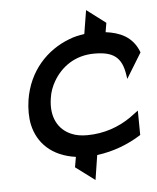

<svg xmlns="http://www.w3.org/2000/svg" viewBox="-49 -599 609 745"><g transform="rotate(-5 255.0 -226.0)"><path d="M61 -228C56 -194 56 -161 62 -132C78 -59 132 -5 225 8L218 48L293 104L308 8C373 0 432 -24 478 -53L481 -55L480 -150L446 -125C401 -94 343 -72 276 -72C254 -72 233 -75 215 -83C165 -104 136 -154 148 -228C151 -250 159 -272 170 -291C201 -345 255 -385 331 -385C403 -385 438 -363 448 -289L450 -276L510 -374L509 -377C485 -438 435 -457 382 -464L388 -500L314 -556L299 -464C279 -461 258 -457 239 -449C152 -416 79 -341 61 -228Z"/></g></svg>

Font: Charger Pro
Style: BdObl
Weight: 700
Designer: Jasper
Foundry: Cannot Into Space Fonts
Version: Version 1.09